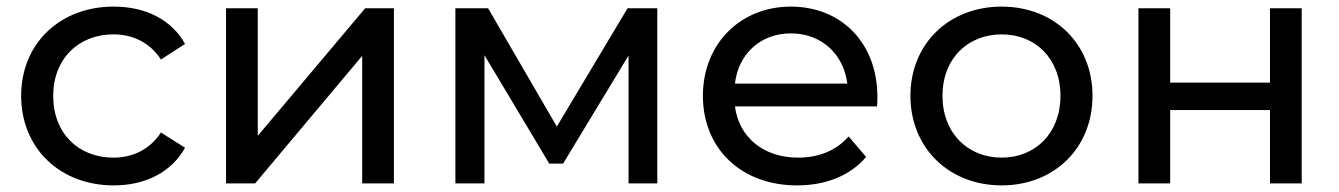

<svg xmlns="http://www.w3.org/2000/svg" viewBox="-20 -555 4053 581"><path d="M324 6C420 6 499 -34 540 -108L467 -154C433 -102 381 -78 323 -78C219 -78 141 -150 141 -265C141 -378 219 -451 323 -451C381 -451 433 -427 467 -375L540 -422C499 -496 420 -535 324 -535C161 -535 44 -423 44 -265C44 -107 161 6 324 6Z M664 0H752L1076 -386V0H1172V-530H1085L760 -144V-530H664Z M1879 -530 1665 -172 1457 -530H1358V0H1446V-388L1642 -60H1684L1882 -387V0H1969V-530Z M2635 -262C2635 -425 2526 -535 2373 -535C2220 -535 2107 -422 2107 -265C2107 -107 2221 6 2392 6C2480 6 2553 -24 2601 -80L2548 -142C2510 -99 2457 -78 2395 -78C2290 -78 2216 -140 2204 -233H2634C2635 -242 2635 -254 2635 -262ZM2373 -454C2466 -454 2533 -391 2544 -302H2204C2214 -392 2282 -454 2373 -454Z M3011 6C3170 6 3286 -107 3286 -265C3286 -423 3170 -535 3011 -535C2852 -535 2735 -423 2735 -265C2735 -107 2852 6 3011 6ZM3011 -78C2909 -78 2832 -152 2832 -265C2832 -378 2909 -451 3011 -451C3113 -451 3189 -378 3189 -265C3189 -152 3113 -78 3011 -78Z M3425 0H3521V-222H3823V0H3919V-530H3823V-305H3521V-530H3425Z"/></svg>

Font: AWKNG-Font Medium
Style: Regular
Weight: 500
Designer: Awakening Church
Foundry: Awakening Church
Version: Version 1.700;PS 001.700;hotconv 1.0.88;makeotf.lib2.5.64775